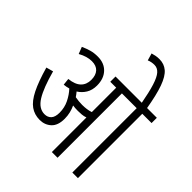

<svg xmlns="http://www.w3.org/2000/svg" viewBox="-237 -1054 1213 1213"><g transform="rotate(45 369.5 -448.0)"><path d="M332 -206Q332 -146 301 -117.5Q270 -89 225 -89Q178 -89 142.5 -114Q107 -139 78 -197Q49 -255 21 -353L68 -366Q100 -249 135 -192.5Q170 -136 221 -136Q249 -136 265.5 -154Q282 -172 282 -210Q282 -256 263 -294.5Q244 -333 217 -362Q197 -356 175 -354L170 -400Q225 -406 251 -431.5Q277 -457 277 -499Q277 -540 256.5 -562.5Q236 -585 196 -585Q153 -585 105 -558L87 -604Q116 -617 142.5 -624.5Q169 -632 202 -632Q260 -632 294 -596Q328 -560 328 -499Q328 -458 310 -428.5Q292 -399 263 -381Q275 -367 285 -352Q301 -349 316.5 -347.5Q332 -346 348 -346Q390 -346 423 -357V-575H370V-622H739V-575H656V0H606V-575H474V0H423V-309Q406 -303 389 -301.5Q372 -300 355 -300Q331 -300 310 -303Q320 -282 326 -257.5Q332 -233 332 -206ZM606 -615Q590 -702 574 -753Q558 -804 538.5 -826Q519 -848 492 -848Q465 -848 442 -838L428 -886Q441 -890 456 -893Q471 -896 489 -896Q531 -896 561 -870.5Q591 -845 613 -784Q635 -723 653 -615Z"/></g></svg>

Font: Noto Sans ExtraCondensed Light
Style: Regular
Weight: 300
Width: 2
Designer: Monotype Design Team
Foundry: Monotype Imaging Inc.
Version: Version 2.013; ttfautohint (v1.8.4.7-5d5b)